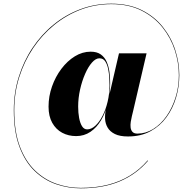

<svg xmlns="http://www.w3.org/2000/svg" viewBox="-20 -810 1050 1044"><path d="M419 214Q350.5 214 285.5 191.8Q220.5 169.5 168.5 119.8Q116.5 70 85.8 -11.5Q55 -93 55 -211Q55 -305 81.8 -391.2Q108.5 -477.5 157 -550Q205.5 -622.5 271.8 -676.5Q338 -730.5 417.5 -760.2Q497 -790 585 -790Q680 -790 749.8 -755.5Q819.5 -721 865 -664Q910.5 -607 932.8 -538.2Q955 -469.5 955 -401Q955 -339.5 937.5 -280Q920 -220.5 885.2 -172.8Q850.5 -125 798.2 -96.5Q746 -68 676 -68Q631.5 -68 604.8 -81.2Q578 -94.5 565.5 -115.8Q553 -137 551.5 -162Q550 -187 555 -210L627 -520H777L703 -202.5Q701 -193.5 697.2 -178.8Q693.5 -164 691 -147.5Q688.5 -131 690.2 -116.5Q692 -102 700.5 -92.8Q709 -83.5 727.5 -83.5Q772.5 -83.5 813 -108.5Q853.5 -133.5 884.8 -177.5Q916 -221.5 934.2 -279Q952.5 -336.5 952.5 -401Q952.5 -469 930.5 -537Q908.5 -605 863 -661.8Q817.5 -718.5 748.5 -753Q679.5 -787.5 585 -787.5Q498 -787.5 419.2 -757.8Q340.5 -728 274.5 -674.2Q208.5 -620.5 160 -548.2Q111.5 -476 84.5 -390.2Q57.5 -304.5 57.5 -211Q57.5 -93.5 88.2 -12.8Q119 68 170.8 117.5Q222.5 167 286.8 189.2Q351 211.5 419 211.5Q500 211.5 566.8 194.5Q633.5 177.5 687.2 144.2Q741 111 782.5 62.5L785 64Q722 137.5 631.8 175.8Q541.5 214 419 214ZM394 -70Q352 -70 318 -88.2Q284 -106.5 264 -142.2Q244 -178 244 -230Q244 -286.5 262.8 -339.8Q281.5 -393 313.8 -435.8Q346 -478.5 387 -503.8Q428 -529 473 -529Q507 -529 528 -514Q549 -499 560 -474Q571 -449 575 -418.8Q579 -388.5 579 -357.5Q579 -300.5 566.2 -248.8Q553.5 -197 529.8 -156.8Q506 -116.5 471.8 -93.2Q437.5 -70 394 -70ZM454 -106.5Q476.5 -106.5 498.2 -126.2Q520 -146 537.5 -180Q555 -214 565.2 -257Q575.5 -300 575.5 -346Q575.5 -362 574.2 -386.2Q573 -410.5 568 -435.2Q563 -460 552 -476.5Q541 -493 520.5 -493Q500.5 -493 480 -469.8Q459.5 -446.5 442.8 -408.2Q426 -370 415.5 -323.5Q405 -277 405 -230.5Q405 -197 410.2 -168.8Q415.5 -140.5 426.2 -123.5Q437 -106.5 454 -106.5Z"/></svg>

Font: Bodoni Moda 72pt
Style: Bold
Weight: 700
Designer: Owen Earl
Foundry: indestructible type
Version: Version 2.004